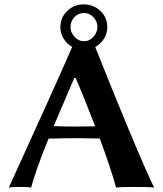

<svg xmlns="http://www.w3.org/2000/svg" viewBox="-20 -848 741 871"><path d="M360.8 -789.1Q335 -789.1 317.4 -770Q299.8 -751 299.8 -725.1Q299.8 -701.2 317.9 -681.2Q335.9 -661.1 361.1 -661.1Q386.2 -661.1 404.1 -681.2Q421.9 -701.2 421.9 -725.1Q421.9 -751 403.8 -770Q385.7 -789.1 360.8 -789.1ZM253.9 -725.1Q253.9 -768.1 284.9 -798.1Q315.9 -828.1 359.9 -828.1Q403.8 -828.1 435.3 -798.6Q466.8 -769 466.8 -725.1Q466.8 -696.8 451.9 -672.6Q437 -648.4 412.1 -634.8Q483.4 -454.1 564.2 -260Q645 -65.9 679.2 2.9Q662.1 0 587.9 0Q523.9 0 506.8 2.9Q482.9 -83.5 432.6 -219.7Q372.1 -221.2 333 -221.2Q276.4 -221.2 200.2 -219.2Q141.6 -74.7 121.1 2.9Q108.9 0 76.2 0Q32.2 0 20 2.9Q227.5 -451.2 307.6 -635.3Q283.2 -648.4 268.6 -672.4Q253.9 -696.3 253.9 -725.1ZM411.6 -274.9Q363.3 -401.9 323.2 -494.1H316.9L223.6 -275.9Q266.1 -273.9 328.1 -273.9Q359.4 -273.9 411.6 -274.9Z"/></svg>

Font: Linux Biolinum
Style: Bold
Weight: 700
Designer: Philipp H. Poll
Foundry: Philipp H. Poll
Version: Version 1.3.2 ; ttfautohint (v0.9)